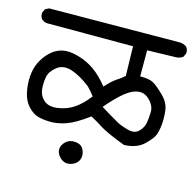

<svg xmlns="http://www.w3.org/2000/svg" viewBox="-92 -653 803 793"><g transform="rotate(15 309.5 -257.0)"><path d="M258.8 44.9Q240.2 42 227.1 26.9Q213.9 11.7 214.8 -5.4Q215.8 -22.5 231.4 -37.1Q247.1 -51.8 271.5 -49.8Q295.9 -47.9 305.7 -31.2Q315.4 -14.6 313.5 3.4Q311.5 21.5 296.4 33.2Q281.2 44.9 258.8 44.9ZM468.8 -89.8Q388.7 -120.1 360.8 -138.2Q333 -156.2 308.6 -168.9Q252.9 -127.9 216.3 -115.2Q179.7 -102.5 146.5 -103.5Q113.3 -104.5 92.8 -111.3Q72.3 -118.2 52.7 -139.6Q33.2 -161.1 25.9 -193.8Q18.6 -226.6 20.5 -260.7Q22.5 -294.9 35.2 -322.3Q47.9 -349.6 70.3 -371.6Q92.8 -393.6 121.1 -400.4Q149.4 -407.2 189.5 -396Q229.5 -384.8 261.2 -362.3Q293 -339.8 324.2 -300.8Q351.6 -331.1 370.1 -342.8Q388.7 -354.5 402.3 -367.2L399.4 -493.2H30.3Q17.6 -495.1 8.8 -502.9Q-1 -513.7 1 -531.2L8.8 -546.9L24.4 -554.7L580.1 -558.6Q597.7 -558.6 611.3 -548.8Q621.1 -537.1 619.1 -520.5L611.3 -504.9Q595.7 -494.1 575.2 -495.1L460 -492.2V-380.9Q499 -380.9 516.1 -371.6Q533.2 -362.3 563 -333.5Q592.8 -304.7 596.7 -272.5Q600.6 -240.2 598.1 -213.4Q595.7 -186.5 588.9 -167.5Q582 -148.4 552.2 -120.1Q522.5 -91.8 468.8 -89.8ZM421.9 -171.9Q443.4 -161.1 471.2 -154.3Q499 -147.5 515.6 -164.6Q532.2 -181.6 536.1 -201.7Q540 -221.7 540.5 -250Q541 -278.3 513.7 -303.2Q486.3 -328.1 446.8 -311.5Q407.2 -294.9 342.8 -218.8Q390.6 -189.5 421.9 -171.9ZM261.7 -285.2Q217.8 -319.3 180.2 -331.5Q142.6 -343.8 116.2 -323.2Q89.8 -302.7 85 -277.8Q80.1 -252.9 82.5 -225.6Q85 -198.2 105.5 -179.7Q126 -161.1 164.6 -166.5Q203.1 -171.9 233.4 -192.4Q263.7 -212.9 292 -250Q276.4 -270.5 261.7 -285.2Z"/></g></svg>

Font: NaikaiFont
Style: Regular
Weight: 400
Version: Version 1.67